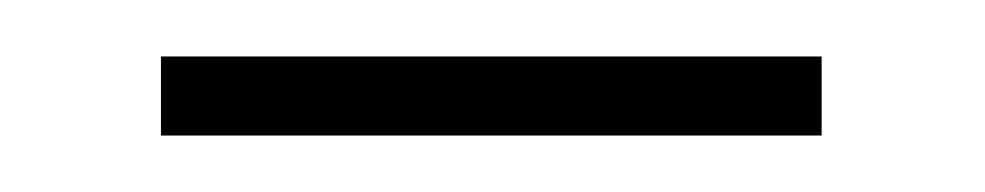

<svg xmlns="http://www.w3.org/2000/svg" viewBox="-20 -339 349 68"><path d="M271 -319V-291H37V-319Z"/></svg>

Font: Pathway Extreme Condensed Thin
Style: Regular
Weight: 250
Width: 3
Version: Version 1.001;gftools[0.9.26]